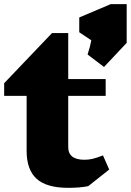

<svg xmlns="http://www.w3.org/2000/svg" viewBox="-20 -893 629 923"><path d="M404 2Q363 10 308 10Q204 10 156 -33.5Q108 -77 108 -168V-432H0V-493L230 -734H308V-513H488V-432H308V-186Q308 -125 386 -125Q406 -125 425.5 -129.5Q445 -134 475 -146L505 -78ZM589 -687 480 -571 401 -631Q413 -667 419 -699L361 -738V-809L512 -873H589Z"/></svg>

Font: Inknut Antiqua Black
Style: Regular
Weight: 900
Designer: Claus Eggers Sørensen
Foundry: Claus Eggers Sørensen
Version: Version 1.003; ttfautohint (v1.8.2) -l 8 -r 50 -G 200 -x 14 